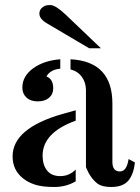

<svg xmlns="http://www.w3.org/2000/svg" viewBox="-20 -726 555 759"><path d="M279.3 -249Q148.4 -201.7 148.4 -110.8Q148.4 -74.2 166 -52Q183.6 -29.8 218.5 -29.8Q253.4 -29.8 279.3 -55.7V-9.3Q241.7 13.2 194.3 13.2Q147 13.2 118.4 3.9Q89.8 -5.4 70.3 -21.5Q29.8 -54.2 29.8 -107.9Q29.8 -218.8 226.6 -275.4Q254.4 -283.7 279.3 -290ZM163.6 -423.8Q190.4 -413.6 190.4 -377Q190.4 -353.5 173.8 -339.4Q157.2 -325.2 129.2 -325.2Q101.1 -325.2 84.7 -340.3Q68.4 -355.5 68.4 -379.4Q68.4 -403.3 79.6 -422.4Q90.8 -441.4 111.3 -456.1Q153.8 -486.8 218.3 -491.7V-454.6Q178.7 -450.7 163.6 -423.8ZM454.1 -48.3Q481 -48.3 488.3 -97.2L513.2 -84Q508.3 -36.6 487.1 -11.7Q465.8 13.2 419.4 13.2Q383.3 13.2 365.7 0Q337.4 -21.5 319.8 -64.9V-369.1Q319.8 -399.4 304 -421.6Q288.1 -443.8 258.8 -451.7V-491.7Q424.3 -482.9 424.3 -316.9V-85.9Q424.3 -48.3 454.1 -48.3ZM332.5 -535.2 167 -632.8Q135.7 -650.9 135.7 -671.9Q135.7 -692.9 158.2 -703.1Q165 -706.1 178.7 -706.1Q199.2 -706.1 238.8 -668.9L378.9 -535.2Z"/></svg>

Font: Stardos Stencil
Style: Regular
Weight: 400
Version: Version 1.000